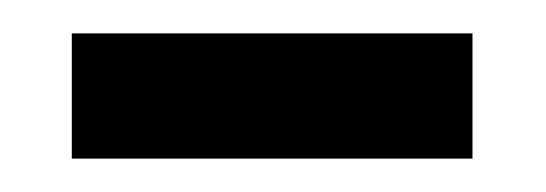

<svg xmlns="http://www.w3.org/2000/svg" viewBox="-20 -330 327 115"><path d="M23 -235H263V-310H23Z"/></svg>

Font: Noto Serif Thai SemiCondensed
Style: Regular
Weight: 400
Width: 4
Designer: Monotype Design Team
Foundry: Monotype Imaging Inc.
Version: Version 2.002